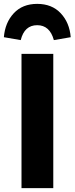

<svg xmlns="http://www.w3.org/2000/svg" viewBox="-46 -971 385 991"><path d="M229 0H65V-693H229ZM319 -779 232 -764Q211 -841 146 -841Q80 -841 61 -764L-26 -779Q-20 -854 25 -902.5Q70 -951 146 -951Q222 -951 267.5 -902.5Q313 -854 319 -779Z"/></svg>

Font: Fira Sans BGR
Style: Bold
Weight: 700
Designer: bBox Type GmbH & Carrois Corporate GbR & Edenspiekermann AG
Foundry: bBox Type GmbH & Carrois Corporate GbR & Edenspiekermann AG
Version: Version 4.301